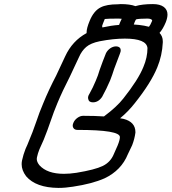

<svg xmlns="http://www.w3.org/2000/svg" viewBox="-20 -920 840 940"><path d="M435 -419Q415 -419 412 -435Q411 -438 411 -441Q411 -447 414 -454L418 -461Q435 -491 449 -525Q460 -550 468 -578Q482 -618 499 -660Q507 -675 520.5 -684Q534 -693 549 -693Q564 -692 569 -683Q571 -678 571 -673Q571 -667 568 -660L567 -657Q553 -622 539 -583Q530 -554 519 -526Q502 -486 480 -446Q462 -419 435 -419ZM293 -69Q321 -69 354 -74Q445 -89 483 -107.5Q521 -126 537 -165L556 -208Q567 -235 567 -249Q567 -284 359 -284Q345 -284 339 -294Q336 -299 336 -305Q336 -311 339 -318Q345 -333 359 -343Q373 -353 387 -353Q445 -353 489 -350Q552 -397 584 -438Q657 -530 682 -592Q702 -639 702 -685Q697 -731 591 -731Q535 -731 468 -718Q424 -709 402 -690Q380 -671 367 -641L322 -545Q286 -475 261 -415Q243 -372 228 -327.5Q213 -283 194 -236L173 -189Q165 -169 161 -150Q160 -146 160 -142Q160 -127 173 -111Q211 -69 293 -69ZM761 -759Q777 -742 777 -718V-712Q774 -648 750 -590Q719 -514 640 -415Q607 -373 568 -341L585 -338Q643 -323 643 -273V-271Q639 -240 627 -209L606 -165Q574 -86 492 -47Q431 -20 337 -6Q300 0 266 0Q156 -1 108 -57Q86 -86 86 -116Q86 -126 88 -135Q94 -163 105 -191L114 -211Q143 -280 157.5 -324Q172 -368 192 -415Q218 -479 255 -550L299 -644Q334 -720 404 -758V-762Q404 -782 419 -818Q439 -867 473 -884Q502 -899 557 -899L571 -900Q616 -900 643 -890Q676 -900 729 -900Q763 -900 782 -886Q800 -872 800 -849Q800 -833 792 -812Q778 -778 761 -759ZM481 -786H483Q523 -795 563 -798L568 -811Q572 -820 576 -828L561 -829Q508 -829 493 -827Q481 -798 480 -793Q481 -790 481 -786ZM635 -800Q647 -799 660 -798Q687 -795 709 -789L710 -790Q716 -797 723 -814Q725 -818 725 -821Q720 -829 701 -829Q660 -829 646 -825Q642 -819 639 -811Q637 -807 635 -800Z"/></svg>

Font: Bubblez Graffiti
Style: Italic
Weight: 400
Italic angle: -22.5°
Designer: GGBotNet
Foundry: GGBotNet
Version: 1.00